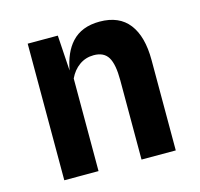

<svg xmlns="http://www.w3.org/2000/svg" viewBox="-86 -650 773 742"><g transform="rotate(-15 300.0 -278.5)"><path d="M83 0V-546.5H203.5L212.5 -404.5Q225.5 -475 260.5 -513Q300.5 -557 373 -557Q451 -557 490 -506.5Q529 -456 529 -361.5V0H392V-317.5Q392 -381.5 375 -409.5Q358 -437.5 317.5 -437.5Q285 -437.5 259.8 -419.5Q234.5 -401.5 220 -370.5V0Z"/></g></svg>

Font: Spline Sans Mono SemiBold
Style: Regular
Weight: 600
Monospace: yes
Version: Version 1.004